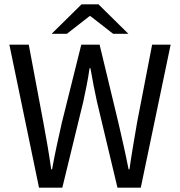

<svg xmlns="http://www.w3.org/2000/svg" viewBox="-20 -861 826 881"><path d="M159 0 23 -656H112L179 -299Q189 -246 198 -193Q207 -140 215 -84H219Q229 -140 240.5 -193Q252 -246 264 -299L353 -656H437L523 -299Q535 -247 547 -193.5Q559 -140 570 -84H574Q582 -140 591 -193Q600 -246 609 -299L678 -656H763L626 0H519L425 -394Q417 -431 409.5 -468.5Q402 -506 395 -548H391Q385 -506 377.5 -468.5Q370 -431 362 -394L266 0ZM217 -706 354 -841H432L569 -706H499L395 -787H391L287 -706Z"/></svg>

Font: Source Sans 3
Style: Regular
Weight: 400
Designer: Paul D. Hunt
Foundry: Adobe
Version: Version 3.046;hotconv 1.0.118;makeotfexe 2.5.65603